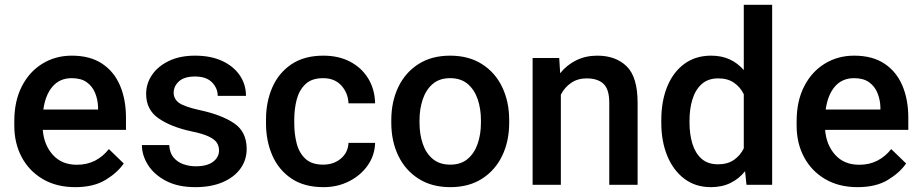

<svg xmlns="http://www.w3.org/2000/svg" viewBox="-20 -770 3835 800"><path d="M293.5 9.8Q215.3 9.8 158.2 -23.9Q101.1 -57.6 70.3 -115.5Q39.6 -173.3 39.6 -246.1V-265.6Q39.6 -348.6 70.8 -409.9Q102.1 -471.2 156.5 -504.6Q210.9 -538.1 279.3 -538.1Q355 -538.1 405 -505.1Q455.1 -472.2 480 -413.8Q504.9 -355.5 504.9 -279.3V-229H158.2Q163.1 -166 200.2 -124.8Q237.3 -83.5 300.3 -83.5Q342.8 -83.5 376 -100.6Q409.2 -117.7 433.6 -148.9L495.6 -88.9Q470.2 -51.3 420.4 -20.8Q370.6 9.8 293.5 9.8ZM278.8 -444.3Q229 -444.3 199 -409.4Q168.9 -374.5 160.6 -313.5H388.7V-322.8Q387.7 -354.5 376.5 -382.3Q365.2 -410.2 341.6 -427.2Q317.9 -444.3 278.8 -444.3Z M892.6 -143.1Q892.6 -160.6 883.8 -174.8Q875 -189 850.3 -200.9Q825.7 -212.9 777.8 -222.7Q693.4 -240.7 641.1 -276.6Q588.9 -312.5 588.9 -378.9Q588.9 -421.9 613.5 -458Q638.2 -494.1 683.8 -516.1Q729.5 -538.1 792.5 -538.1Q858.9 -538.1 906.2 -515.9Q953.6 -493.7 979.2 -455.8Q1004.9 -418 1004.9 -370.6H887.2Q887.2 -402.3 863.5 -426.8Q839.8 -451.2 792.5 -451.2Q747.6 -451.2 725.6 -430.9Q703.6 -410.6 703.6 -383.8Q703.6 -357.4 726.1 -341.3Q748.5 -325.2 813 -311Q903.8 -291.5 955.8 -256.1Q1007.8 -220.7 1007.8 -149.4Q1007.8 -103 981.4 -66.9Q955.1 -30.8 907 -10.5Q858.9 9.8 793.9 9.8Q721.7 9.8 672.1 -16.1Q622.6 -42 596.9 -82.3Q571.3 -122.6 571.3 -165.5H685.1Q687 -132.8 703.4 -113.5Q719.7 -94.2 744.4 -85.7Q769 -77.1 795.4 -77.1Q842.8 -77.1 867.7 -95.9Q892.6 -114.7 892.6 -143.1Z M1326.7 -84Q1370.1 -84 1400.1 -109.1Q1430.2 -134.3 1432.1 -174.8H1543Q1541.5 -123 1512.5 -81.3Q1483.4 -39.6 1435.1 -14.9Q1386.7 9.8 1328.1 9.8Q1247.6 9.8 1194.3 -26.1Q1141.1 -62 1114.7 -122.3Q1088.4 -182.6 1088.4 -255.4V-272.5Q1088.4 -345.7 1114.7 -406Q1141.1 -466.3 1194.3 -502.2Q1247.6 -538.1 1327.6 -538.1Q1391.1 -538.1 1439 -512.9Q1486.8 -487.8 1514.2 -443.1Q1541.5 -398.4 1543 -339.4H1432.1Q1430.2 -382.8 1402.3 -413.6Q1374.5 -444.3 1326.2 -444.3Q1278.8 -444.3 1252.7 -419.4Q1226.6 -394.5 1216.3 -355.2Q1206.1 -315.9 1206.1 -272.5V-255.4Q1206.1 -211.9 1216.1 -172.6Q1226.1 -133.3 1252.4 -108.6Q1278.8 -84 1326.7 -84Z M1610.4 -258.3V-269.5Q1610.4 -346.2 1639.4 -407Q1668.5 -467.8 1723.4 -502.9Q1778.3 -538.1 1855.5 -538.1Q1933.1 -538.1 1988.3 -502.9Q2043.5 -467.8 2072.5 -407Q2101.6 -346.2 2101.6 -269.5V-258.3Q2101.6 -181.6 2072.5 -121.1Q2043.5 -60.5 1988.5 -25.4Q1933.6 9.8 1856.4 9.8Q1778.8 9.8 1723.9 -25.4Q1668.9 -60.5 1639.6 -121.1Q1610.4 -181.6 1610.4 -258.3ZM1728 -269.5V-258.3Q1728 -210.4 1741.5 -170.9Q1754.9 -131.3 1783.2 -107.7Q1811.5 -84 1856.4 -84Q1900.4 -84 1928.5 -107.7Q1956.5 -131.3 1970.2 -170.9Q1983.9 -210.4 1983.9 -258.3V-269.5Q1983.9 -316.4 1970.5 -356.2Q1957 -396 1928.7 -420.2Q1900.4 -444.3 1855.5 -444.3Q1811 -444.3 1783 -420.2Q1754.9 -396 1741.5 -356.2Q1728 -316.4 1728 -269.5Z M2424.3 -443.4Q2387.2 -443.4 2359.9 -424.8Q2332.5 -406.2 2316.9 -375.5V0H2199.2V-528.3H2310.1L2314 -464.8Q2341.8 -499.5 2381.1 -518.8Q2420.4 -538.1 2468.8 -538.1Q2545.4 -538.1 2591.1 -493.7Q2636.7 -449.2 2636.7 -341.3V0H2518.6V-341.8Q2518.6 -398.4 2494.4 -420.9Q2470.2 -443.4 2424.3 -443.4Z M2735.4 -258.3V-268.6Q2735.4 -349.1 2760.3 -409.7Q2785.2 -470.2 2831.8 -504.2Q2878.4 -538.1 2942.9 -538.1Q2986.8 -538.1 3020.5 -522.5Q3054.2 -506.8 3079.1 -478V-750H3197.3V0H3090.3L3084.5 -56.6Q3059.1 -24.9 3023.7 -7.6Q2988.3 9.8 2941.9 9.8Q2877.9 9.8 2831.5 -25.1Q2785.2 -60.1 2760.3 -120.6Q2735.4 -181.2 2735.4 -258.3ZM2853 -268.6V-258.3Q2853 -210.4 2865 -171.1Q2877 -131.8 2903.1 -108.6Q2929.2 -85.4 2971.7 -85.4Q3011.7 -85.4 3038.1 -103.8Q3064.5 -122.1 3079.1 -151.9V-377.4Q3064.5 -407.2 3038.3 -425.3Q3012.2 -443.4 2972.7 -443.4Q2930.2 -443.4 2903.8 -419.7Q2877.4 -396 2865.2 -356.4Q2853 -316.9 2853 -268.6Z M3553.2 9.8Q3475.1 9.8 3418 -23.9Q3360.8 -57.6 3330.1 -115.5Q3299.3 -173.3 3299.3 -246.1V-265.6Q3299.3 -348.6 3330.6 -409.9Q3361.8 -471.2 3416.3 -504.6Q3470.7 -538.1 3539.1 -538.1Q3614.7 -538.1 3664.8 -505.1Q3714.8 -472.2 3739.7 -413.8Q3764.6 -355.5 3764.6 -279.3V-229H3418Q3422.9 -166 3460 -124.8Q3497.1 -83.5 3560.1 -83.5Q3602.5 -83.5 3635.7 -100.6Q3668.9 -117.7 3693.4 -148.9L3755.4 -88.9Q3730 -51.3 3680.2 -20.8Q3630.4 9.8 3553.2 9.8ZM3538.6 -444.3Q3488.8 -444.3 3458.7 -409.4Q3428.7 -374.5 3420.4 -313.5H3648.4V-322.8Q3647.5 -354.5 3636.2 -382.3Q3625 -410.2 3601.3 -427.2Q3577.6 -444.3 3538.6 -444.3Z"/></svg>

Font: Vazirmatn UI Medium
Style: Regular
Weight: 500
Designer: Saber Rastikerdar
Foundry: Saber Rastikerdar
Version: Version 33.003